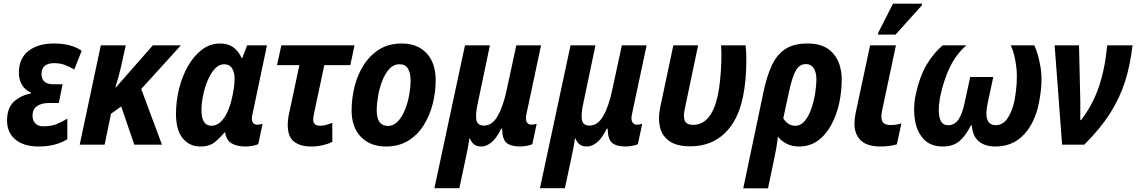

<svg xmlns="http://www.w3.org/2000/svg" viewBox="-20 -795 6243 1055"><path d="M192 10Q107 10 61 -31.5Q15 -73 19 -144Q22 -205 57.5 -237.5Q93 -270 150 -282L151 -286Q118 -299 100 -330Q82 -361 84 -404Q87 -479 139.5 -517.5Q192 -556 275 -556Q322 -556 360.5 -546.5Q399 -537 429 -516L388 -413Q362 -429 335.5 -438.5Q309 -448 278 -448Q210 -448 208 -391Q207 -364 222.5 -348Q238 -332 273 -332H324L303 -229H249Q208 -229 184 -212.5Q160 -196 159 -166Q157 -136 172.5 -118.5Q188 -101 218 -101Q261 -101 291 -113Q321 -125 350 -143V-30Q286 10 192 10Z M418 0 534 -546H671L645 -428Q639 -402 631 -372.5Q623 -343 614 -315H617L820 -546H974L756 -306L870 0H718L646 -210L590 -170L555 0Z M1081 10Q1021 10 984 -35Q947 -80 947 -170Q947 -239 964 -307.5Q981 -376 1013 -432Q1045 -488 1089.5 -522Q1134 -556 1189 -556Q1233 -556 1262 -535Q1291 -514 1308 -476H1311L1338 -546H1447L1368 -171Q1364 -157 1364 -145Q1364 -110 1394 -110Q1410 -110 1423 -115L1399 -3Q1387 3 1366.5 6.5Q1346 10 1330 10Q1280 10 1251.5 -8Q1223 -26 1217 -68H1214Q1192 -41 1162 -15.5Q1132 10 1081 10ZM1142 -104Q1169 -104 1190.5 -123.5Q1212 -143 1227 -174Q1242 -205 1251 -241Q1269 -312 1269 -363Q1269 -398 1255 -420Q1241 -442 1211 -442Q1183 -442 1160 -416.5Q1137 -391 1120.5 -351.5Q1104 -312 1095.5 -268.5Q1087 -225 1087 -190Q1087 -104 1142 -104Z M1689 10Q1630 10 1595.5 -17Q1561 -44 1561 -108Q1561 -137 1569 -174L1625 -437H1502L1526 -546H1928L1905 -437H1762L1705 -169Q1701 -151 1701 -138Q1701 -104 1739 -104Q1755 -104 1771.5 -108.5Q1788 -113 1806 -120V-15Q1783 -4 1753 3Q1723 10 1689 10Z M2100 10Q2015 10 1963.5 -42.5Q1912 -95 1912 -188Q1912 -253 1928 -318Q1944 -383 1978 -437Q2012 -491 2064 -523.5Q2116 -556 2188 -556Q2274 -556 2324 -502.5Q2374 -449 2374 -354Q2374 -288 2357.5 -223.5Q2341 -159 2307.5 -106Q2274 -53 2222.5 -21.5Q2171 10 2100 10ZM2112 -103Q2141 -103 2164 -126Q2187 -149 2203 -186.5Q2219 -224 2227.5 -268Q2236 -312 2236 -354Q2236 -393 2222 -417.5Q2208 -442 2175 -442Q2143 -442 2119.5 -416.5Q2096 -391 2080.5 -351Q2065 -311 2057.5 -267.5Q2050 -224 2050 -188Q2050 -103 2112 -103Z M2367 239 2535 -546H2672L2605 -227Q2592 -168 2597.5 -136.5Q2603 -105 2640 -105Q2684 -105 2714 -156.5Q2744 -208 2763 -296L2817 -546H2953L2873 -170Q2866 -138 2874.5 -124Q2883 -110 2899 -110Q2916 -110 2929 -115L2905 -3Q2897 2 2875 6Q2853 10 2839 10Q2788 10 2764 -9.5Q2740 -29 2739 -88H2734Q2707 -33 2679 -11.5Q2651 10 2626 10Q2600 10 2585.5 -1Q2571 -12 2562 -34H2559Q2557 -15 2550.5 19Q2544 53 2538 80L2504 239Z M2947 239 3115 -546H3252L3185 -227Q3172 -168 3177.5 -136.5Q3183 -105 3220 -105Q3264 -105 3294 -156.5Q3324 -208 3343 -296L3397 -546H3533L3453 -170Q3446 -138 3454.5 -124Q3463 -110 3479 -110Q3496 -110 3509 -115L3485 -3Q3477 2 3455 6Q3433 10 3419 10Q3368 10 3344 -9.5Q3320 -29 3319 -88H3314Q3287 -33 3259 -11.5Q3231 10 3206 10Q3180 10 3165.5 -1Q3151 -12 3142 -34H3139Q3137 -15 3130.5 19Q3124 53 3118 80L3084 239Z M3773 9Q3698 9 3657.5 -20Q3617 -49 3606 -98Q3595 -147 3608 -207L3680 -546H3816L3743 -198Q3733 -153 3743 -131Q3753 -109 3789 -109Q3838 -109 3872 -148.5Q3906 -188 3924 -270Q3932 -307 3937 -356.5Q3942 -406 3943.5 -456Q3945 -506 3942 -546H4077Q4081 -512 4081 -462.5Q4081 -413 4076.5 -361Q4072 -309 4063 -266Q4036 -132 3961 -61.5Q3886 9 3773 9Z M4175 -289Q4193 -374 4220 -433.5Q4247 -493 4293.5 -524.5Q4340 -556 4418 -556Q4511 -556 4558 -501.5Q4605 -447 4605 -357Q4605 -290 4590.5 -225Q4576 -160 4546.5 -106.5Q4517 -53 4473 -21.5Q4429 10 4372 10Q4332 10 4302.5 -5Q4273 -20 4255 -44Q4251 -13 4245.5 19Q4240 51 4233 83L4200 240H4064ZM4350 -104Q4381 -104 4403 -131.5Q4425 -159 4439 -200.5Q4453 -242 4459.5 -285Q4466 -328 4466 -358Q4466 -398 4451 -420.5Q4436 -443 4409 -443Q4372 -443 4351.5 -405Q4331 -367 4313 -280L4284 -145Q4295 -126 4312 -115Q4329 -104 4350 -104Z M4819 10Q4744 10 4709.5 -24Q4675 -58 4675 -115Q4675 -140 4681 -171L4761 -546H4903L4827 -188Q4823 -169 4823 -155Q4823 -128 4836.5 -118Q4850 -108 4872 -108Q4888 -108 4902.5 -110Q4917 -112 4933 -117L4908 -2Q4890 4 4865.5 7Q4841 10 4819 10ZM4804 -605 4807 -618 4887 -775H5047L5045 -765L4901 -605Z M5160 10Q5095 10 5057.5 -28.5Q5020 -67 5008.5 -129.5Q4997 -192 5009 -263Q5032 -373 5071 -438.5Q5110 -504 5160 -546H5290Q5236 -499 5201 -429Q5166 -359 5145 -259Q5138 -218 5138.5 -184Q5139 -150 5150.5 -128.5Q5162 -107 5190 -107Q5225 -107 5246.5 -138Q5268 -169 5281 -233L5311 -372H5438L5408 -233Q5394 -168 5405 -138Q5416 -108 5450 -107Q5491 -107 5517 -146Q5543 -185 5555 -245Q5573 -345 5565 -421Q5557 -497 5534 -546H5663Q5685 -502 5698 -423Q5711 -344 5689 -232Q5668 -122 5606.5 -56Q5545 10 5450 10Q5392 10 5358 -18.5Q5324 -47 5320 -106H5315Q5285 -47 5250.5 -18.5Q5216 10 5160 10Z M5816 0 5775 -546H5909L5916 -238Q5916 -214 5916 -184.5Q5916 -155 5916 -135H5920Q5982 -215 6016.5 -313.5Q6051 -412 6064 -546H6203Q6191 -440 6162.5 -349Q6134 -258 6080 -173Q6026 -88 5938 0Z"/></svg>

Font: Noto Sans SemiCondensed
Style: Bold Italic
Weight: 700
Width: 4
Italic angle: -12°
Designer: Monotype Design Team
Foundry: Monotype Imaging Inc.
Version: Version 2.013; ttfautohint (v1.8.4.7-5d5b)